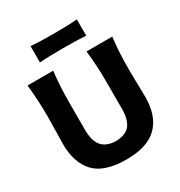

<svg xmlns="http://www.w3.org/2000/svg" viewBox="-212 -1069 1153 1228"><g transform="rotate(-30 364.0 -454.5)"><path d="M365.5 13.5Q202 13.5 131.2 -62Q60.5 -137.5 60.5 -274Q60.5 -303 62.2 -359.5Q64 -416 64 -474.5Q64 -543.5 60.8 -598.8Q57.5 -654 51.5 -713H241Q234 -654 231 -598.8Q228 -543.5 228 -474.5V-283Q228 -204.5 260 -164.5Q292 -124.5 365 -122Q439 -124.5 469.5 -164.2Q500 -204 500 -283.5V-474.5Q500 -543.5 496.8 -598.8Q493.5 -654 487 -713H677Q670 -654 667 -598.8Q664 -543.5 664 -474.5Q664 -435.5 665 -396.2Q666 -357 666.8 -324.5Q667.5 -292 667.5 -273.5Q667.5 -134.5 594.2 -60.5Q521 13.5 365.5 13.5ZM194 -801V-921.5Q232.5 -918.5 275.5 -917.2Q318.5 -916 365 -916Q411.5 -916 454.5 -917.2Q497.5 -918.5 536 -921.5V-801Q497.5 -804 454.5 -805Q411.5 -806 365 -806Q318.5 -806 275.5 -805Q232.5 -804 194 -801Z"/></g></svg>

Font: Commissioner Flair
Style: Bold
Weight: 700
Designer: Kostas Bartsokas
Foundry: Kostas Bartsokas
Version: Version 1.000; ttfautohint (v1.8.3)